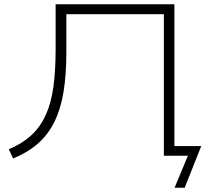

<svg xmlns="http://www.w3.org/2000/svg" viewBox="-20 -725 962 894"><path d="M793 149 855 0H743V-659H289V-483Q289 -378 276 -298Q263 -218 233.5 -158Q204 -98 156.5 -56.5Q109 -15 41 13L21 -30Q83 -56 125 -94.5Q167 -133 192.5 -188.5Q218 -244 228.5 -319.5Q239 -395 239 -495V-705H792V-45H917L840 149Z"/></svg>

Font: Nunito Sans 10pt Expanded ExtraLight
Style: Regular
Weight: 250
Width: 7
Designer: Vernon Adams
Foundry: Vernon Adams
Version: Version 3.101;gftools[0.9.27]